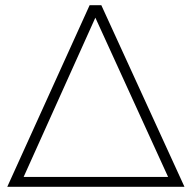

<svg xmlns="http://www.w3.org/2000/svg" viewBox="-20 -719 738 739"><path d="M370 -699 690 0H8L325 -699ZM71 -38H627L347 -651Z"/></svg>

Font: Montserrat Ultra Light
Style: Regular
Weight: 200
Designer: Julieta Ulanovsky
Foundry: Julieta Ulanovsky
Version: Version 3.100;PS 003.100;hotconv 1.0.88;makeotf.lib2.5.64775